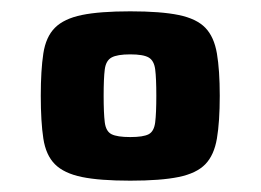

<svg xmlns="http://www.w3.org/2000/svg" viewBox="-20 -716 460 339"><path d="M210 -397Q156 -397 124.5 -403.5Q93 -410 77 -426Q61 -442 56.5 -471.5Q52 -501 52 -547Q52 -592 56.5 -621.5Q61 -651 77 -667Q93 -683 124.5 -689.5Q156 -696 210 -696Q264 -696 295.5 -689.5Q327 -683 342.5 -667Q358 -651 363 -621.5Q368 -592 368 -547Q368 -501 363 -471.5Q358 -442 342.5 -426Q327 -410 295.5 -403.5Q264 -397 210 -397ZM210 -474Q233 -474 242.5 -479Q252 -484 254 -500Q256 -516 256 -547Q256 -578 254 -593.5Q252 -609 242.5 -614.5Q233 -620 210 -620Q187 -620 177 -614.5Q167 -609 165 -593.5Q163 -578 163 -547Q163 -516 165 -500Q167 -484 177 -479Q187 -474 210 -474Z"/></svg>

Font: Saira SemiExpanded ExtraBold
Style: Regular
Weight: 800
Width: 6
Designer: Hector Gatti with collaboration of the Omnibus-Type team
Foundry: Omnibus-Type
Version: Version 1.101